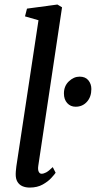

<svg xmlns="http://www.w3.org/2000/svg" viewBox="-20 -838 433 868"><path d="M153 -88Q150.5 -71 155 -61.8Q159.5 -52.5 168 -52.5Q177 -52.5 188.5 -58.5Q200 -64.5 218.5 -82.5L231.5 -57Q227 -50 212.2 -33.8Q197.5 -17.5 173 -3.8Q148.5 10 114 10Q96 10 81.5 3.8Q67 -2.5 58.8 -16.2Q50.5 -30 51 -52Q51 -56.5 51.5 -62.8Q52 -69 52.8 -75.5Q53.5 -82 54 -86.5L154 -746.5L93 -764L102 -799L239.5 -817.5L260.5 -805ZM269 -415.5Q269 -449 291.2 -470.2Q313.5 -491.5 340 -491.5Q366 -491.5 379.5 -475Q393 -458.5 393 -435.5Q393 -400 373 -377.8Q353 -355.5 322 -355.5Q298.5 -355.5 283.8 -372Q269 -388.5 269 -415.5Z"/></svg>

Font: Merriweather Light 18pt
Style: Italic
Weight: 400
Italic angle: -7.8°
Version: Version 2.101